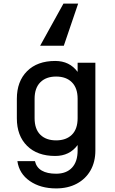

<svg xmlns="http://www.w3.org/2000/svg" viewBox="-20 -900 640 1071"><path d="M293 151Q206 151 146.5 110Q87 69 77 -1H175Q183 34 213 51.5Q243 69 293 69Q350 69 381.5 35.5Q413 2 413 -61V-91Q368 -30 288 -30Q188 -30 131 -86.5Q74 -143 74 -240V-349Q74 -446 131 -503Q188 -560 288 -560Q368 -560 413 -499V-550H512V-61Q512 3 485 50.5Q458 98 408.5 124.5Q359 151 293 151ZM293 -473Q237 -473 205 -441Q173 -409 173 -349V-241Q173 -180 205 -148.5Q237 -117 293 -117Q349 -117 381 -148.5Q413 -180 413 -241V-349Q413 -409 381 -441Q349 -473 293 -473ZM416 -880 336 -645H204L334 -880Z"/></svg>

Font: Tiny Medium
Style: Regular
Weight: 500
Monospace: yes
Designer: Philipp Nurullin, Konstantin Bulenkov
Foundry: JetBrains
Version: Version 2.251; ttfautohint (v1.8.4.7-5d5b)